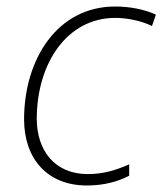

<svg xmlns="http://www.w3.org/2000/svg" viewBox="-20 -560 499 590"><path d="M247 10C302 10 344 -3 377 -20V-55C336 -37 297 -25 250 -25C147 -25 93 -99 93 -195C93 -365 186 -505 334 -505C371 -505 415 -496 447 -480L459 -515C425 -531 379 -540 334 -540C156 -540 54 -378 54 -193C54 -74 124 10 247 10Z"/></svg>

Font: Noto Sans ExtraLight
Style: Italic
Weight: 200
Italic angle: -12°
Designer: Monotype Design Team
Foundry: Monotype Imaging Inc.
Version: Version 2.013